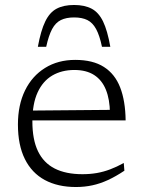

<svg xmlns="http://www.w3.org/2000/svg" viewBox="-20 -741 576 771"><path d="M282 -500.5Q353 -500.5 397.2 -472.2Q441.5 -444 462.5 -390Q483.5 -336 484.5 -257.5H103.5L100.5 -297L446.5 -300L421.5 -286.5Q421 -342 405.2 -380.8Q389.5 -419.5 358 -439.8Q326.5 -460 278.5 -460Q228 -460 190 -437.8Q152 -415.5 131 -369.8Q110 -324 110 -253.5Q110 -180.5 132.5 -133.8Q155 -87 199.8 -64.2Q244.5 -41.5 311 -41.5Q341.5 -41.5 368.8 -46.2Q396 -51 422.5 -61Q449 -71 477 -86.5L479.5 -55.5Q445 -32.5 413.5 -18Q382 -3.5 350.8 3.2Q319.5 10 285 10Q212 10 159.8 -18.2Q107.5 -46.5 79.8 -102.5Q52 -158.5 52 -241Q52 -319.5 80.5 -377.8Q109 -436 161 -468.2Q213 -500.5 282 -500.5ZM277.5 -671Q246 -671 224.5 -660.5Q203 -650 189.2 -624.2Q175.5 -598.5 165.5 -553H132Q144 -618.5 161.8 -655Q179.5 -691.5 207.5 -706.2Q235.5 -721 277.5 -721Q319.5 -721 347.8 -706.2Q376 -691.5 393.8 -655Q411.5 -618.5 423 -553H389.5Q380 -598.5 366 -624.2Q352 -650 330.8 -660.5Q309.5 -671 277.5 -671Z"/></svg>

Font: Newsreader 9pt Light
Style: Regular
Weight: 300
Designer: Hugues Gentile
Foundry: Production Type
Version: Version 1.003